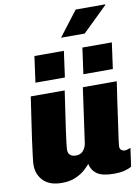

<svg xmlns="http://www.w3.org/2000/svg" viewBox="-103 -1026 805 1104"><g transform="rotate(-10 300.0 -474.0)"><path d="M168 10Q96 10 60 -27Q24 -64 24 -119Q24 -133 28.5 -169.5Q33 -206 40 -259Q47 -312 57 -376.5Q67 -441 77 -511H275Q266 -448 257.5 -391Q249 -334 242.5 -288.5Q236 -243 232.5 -212.5Q229 -182 229 -171Q229 -152 241 -141.5Q253 -131 275 -131Q301 -131 316.5 -148.5Q332 -166 336 -191L381 -511H579Q569 -445 560 -382L544 -267Q536 -214 531.5 -180.5Q527 -147 527 -140Q527 -125 535.5 -118Q544 -111 554 -111Q569 -111 590 -120L575 -13Q559 -3 534 3.5Q509 10 471 10Q404 10 373.5 -11.5Q343 -33 335 -71Q326 -60 305 -40.5Q284 -21 250 -5.5Q216 10 168 10ZM307 -813 418 -958H589L591 -955L445 -813ZM117 -584 138 -736H310L289 -584ZM397 -584 418 -736H590L569 -584Z"/></g></svg>

Font: Chivo Mono Medium Black
Style: Italic
Weight: 900
Italic angle: -8.05°
Monospace: yes
Version: Version 1.008